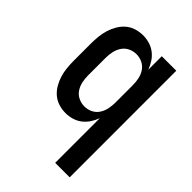

<svg xmlns="http://www.w3.org/2000/svg" viewBox="-218 -624 936 936"><g transform="rotate(45 250.0 -156.5)"><path d="M340 215V-93Q332 -71 319.5 -52Q307 -33 289 -19Q271 -5 248.5 1.5Q226 8 204 8Q179 8 155.5 0.5Q132 -7 114 -22.5Q96 -38 83.5 -59.5Q71 -81 64 -104Q57 -127 54.5 -151.5Q52 -176 52 -200V-320Q52 -344 54.5 -368.5Q57 -393 64 -416Q71 -439 83.5 -460.5Q96 -482 114 -497.5Q132 -513 155.5 -520.5Q179 -528 204 -528Q226 -528 248.5 -521.5Q271 -515 289 -501Q307 -487 319.5 -468Q332 -449 340 -427V-520H440V215ZM246 -80Q268 -80 287.5 -89.5Q307 -99 319 -117Q331 -135 335.5 -156.5Q340 -178 340 -200V-320Q340 -342 335.5 -363.5Q331 -385 319 -403Q307 -421 287.5 -430.5Q268 -440 246 -440Q224 -440 204.5 -430.5Q185 -421 173 -403Q161 -385 156.5 -363.5Q152 -342 152 -320V-200Q152 -178 156.5 -156.5Q161 -135 173 -117Q185 -99 204.5 -89.5Q224 -80 246 -80Z"/></g></svg>

Font: Iosevka Semibold
Style: Regular
Weight: 600
Monospace: yes
Designer: Belleve Invis
Foundry: Belleve Invis
Version: Version 33.2.3; ttfautohint (v1.8.4)